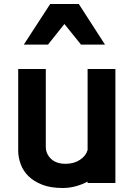

<svg xmlns="http://www.w3.org/2000/svg" viewBox="-20 -862 667 960"><path d="M293 78Q233 78 191 61.5Q149 45 122.5 19Q96 -7 83.5 -41Q71 -75 71 -109V-517H209V-128Q209 -93 235 -68Q261 -43 308 -43Q350 -43 380 -63Q410 -83 418 -112V-517H557V53H418V46Q392 60 360 69Q328 78 293 78ZM231 -842H374L505 -639H385L302 -742L220 -639H99Z"/></svg>

Font: LINE Seed JP_TTF Bold
Style: Regular
Weight: 700
Designer: LINE & Fontrix & Fontworks
Version: Version 1.009